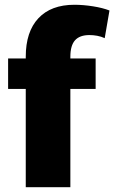

<svg xmlns="http://www.w3.org/2000/svg" viewBox="-20 -785 479 805"><path d="M88 -547Q88 -652 141 -708.5Q194 -765 292 -765Q329 -765 370 -758.5Q411 -752 439 -741L419 -625Q404 -632 387.5 -635Q371 -638 355 -638Q314 -638 294.5 -616Q275 -594 275 -547V0H88ZM14 -540H381V-412H14Z"/></svg>

Font: Pathway Extreme SemiCondensed ExtraBold
Style: Regular
Weight: 800
Width: 4
Version: Version 1.001;gftools[0.9.26]